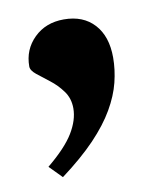

<svg xmlns="http://www.w3.org/2000/svg" viewBox="-53 -225 372 454"><g transform="rotate(-10 133.0 1.5)"><path d="M33.5 154.5Q78.5 117.5 97 87Q115.5 56.5 115.5 28.5Q115.5 4.5 102.5 -13.2Q89.5 -31 72.5 -44Q55.5 -57 42.8 -67.2Q30 -77.5 30 -87Q30 -127.5 58 -155Q86 -182.5 129.5 -182.5Q176 -182.5 202.5 -153.5Q229 -124.5 229 -73.5Q229 -44.5 221.5 -14.2Q214 16 195.5 48Q177 80 144.8 113.8Q112.5 147.5 63 184.5Z"/></g></svg>

Font: Newsreader 36pt ExtraBold
Style: Regular
Weight: 800
Designer: Hugues Gentile
Foundry: Production Type
Version: Version 1.003